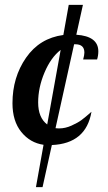

<svg xmlns="http://www.w3.org/2000/svg" viewBox="-20 -738 443 785"><path d="M127 27 158 -146Q103 -154 67 -198.5Q31 -243 31 -316Q31 -422 86.5 -502Q142 -582 239 -595L261 -718H319L292 -596Q382 -590 382 -528Q382 -511 377 -495H320Q325 -513 325 -523Q325 -557 288 -557H283L207 -214Q212 -213 222 -213Q247 -213 272.5 -224.5Q298 -236 313 -247Q328 -258 354 -281Q332 -151 192 -145L154 27ZM136 -319Q136 -257 173 -229L228 -534Q188 -503 162 -441.5Q136 -380 136 -319Z"/></svg>

Font: Lobster 1.3
Style: Regular
Weight: 400
Designer: Pablo Impallari
Foundry: Pablo Impallari. www.impallari.com
Version: Version 1.003 2010